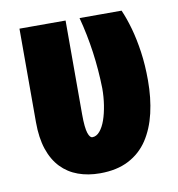

<svg xmlns="http://www.w3.org/2000/svg" viewBox="-66 -589 613 661"><g transform="rotate(-10 240.0 -258.5)"><path d="M44.9 -528.3H206.1V-200.2Q206.1 -176.3 207.8 -159.9Q209.5 -143.6 212.6 -134.3Q215.8 -125 219.5 -120.8Q223.1 -116.7 227.5 -116.7Q241.7 -116.7 253.4 -130.4Q265.1 -144 273.2 -167Q281.2 -189.9 285.6 -218.5Q290 -247.1 290 -276.4Q288.6 -341.3 279.8 -404.5Q271 -467.8 254.9 -528.3H401.9Q415 -498.5 425.8 -460.2Q436.5 -421.9 443.1 -376Q449.7 -330.1 449.7 -276.4Q449.7 -214.8 437.5 -162.6Q425.3 -110.4 399.7 -71.5Q374 -32.7 332.5 -11.2Q291 10.3 232.4 10.3Q190.4 10.3 156 -2.2Q121.6 -14.6 96.7 -40.5Q71.8 -66.4 58.3 -106.4Q44.9 -146.5 44.9 -201.2Z"/></g></svg>

Font: Roboto Condensed Black
Style: Regular
Weight: 900
Designer: Christian Robertson
Foundry: Google
Version: Version 3.008; 2023